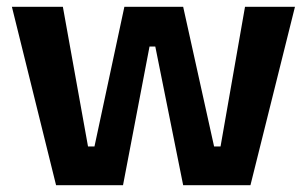

<svg xmlns="http://www.w3.org/2000/svg" viewBox="-20 -545 903 565"><path d="M145 0 15 -525H165L239 -114H258L346 -525H519L610 -114H629L701 -525H848L717 0H519L437 -408H420L342 0Z"/></svg>

Font: Bricolage Grotesque
Style: Bold
Weight: 700
Designer: Mathieu Triay
Foundry: Atelier Triay
Version: Version 1.001;gftools[0.9.33.dev8+g029e19f]